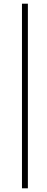

<svg xmlns="http://www.w3.org/2000/svg" viewBox="-20 -770 256 1040"><path d="M99 250H131V-750H99Z"/></svg>

Font: Source Sans Pro Light
Style: Italic
Weight: 300
Italic angle: -11°
Designer: Paul D. Hunt
Foundry: Adobe Systems Incorporated
Version: Version 3.006;hotconv 1.0.111;makeotfexe 2.5.65597